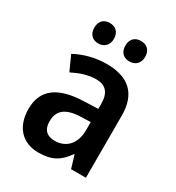

<svg xmlns="http://www.w3.org/2000/svg" viewBox="-179 -852 895 974"><g transform="rotate(30 268.5 -365.5)"><path d="M122 -681C122 -641 147 -621 179 -621C211 -621 237 -642 237 -681C237 -722 211 -741 179 -741C147 -741 122 -722 122 -681ZM304 -681C304 -641 328 -621 362 -621C394 -621 420 -642 420 -681C420 -722 394 -741 362 -741C329 -741 304 -722 304 -681ZM270 -553C203 -553 138 -535 87 -507L126 -421C172 -444 216 -459 262 -459C317 -459 346 -429 346 -363V-334L262 -331C114 -326 39 -270 39 -158C39 -53 98 10 192 10C272 10 313 -16 354 -74H357L379 0H466V-364C466 -491 399 -553 270 -553ZM289 -255 346 -257V-209C346 -128 299 -83 235 -83C191 -83 163 -104 163 -157C163 -216 197 -252 289 -255Z"/></g></svg>

Font: Noto Sans Gujarati UI SemiCondensed SemiBold
Style: Regular
Weight: 600
Width: 4
Designer: Jelle Bosma - Monotype Design Team, Universal Thirst
Foundry: Monotype Imaging Inc.
Version: Version 2.106